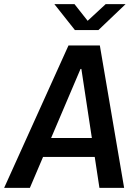

<svg xmlns="http://www.w3.org/2000/svg" viewBox="-45 -905 665 925"><path d="M-25 0 285 -686H436L553 0H434L347 -573H343L99 0ZM112 -149 125 -240H466L453 -149ZM316 -760 217 -885H314L392 -786H357L464 -885H560L429 -760Z"/></svg>

Font: Chivo Mono Medium Medium
Style: Italic
Weight: 500
Italic angle: -8.05°
Monospace: yes
Version: Version 1.008